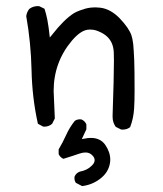

<svg xmlns="http://www.w3.org/2000/svg" viewBox="-20 -488 540 636"><path d="M174.3 22.5Q179.2 33.2 189.9 38.1Q220.2 28.8 244.1 20.5Q254.4 17.1 263.2 17.1Q277.3 17.1 286.1 26.9Q293.5 34.2 293.5 42.5Q293.5 51.8 284.2 60.5Q269 76.2 244.1 80.6Q231.9 85.4 227.1 96.7Q226.6 99.6 226.6 101.6Q226.6 111.3 231.4 117.7L252 128.4Q285.2 124.5 312 104Q338.9 83.5 344.2 52.7Q345.2 46.9 345.2 40.5Q345.2 16.1 328.6 -8.3Q312.5 -31.2 280.8 -31.2Q271 -31.2 259.8 -28.8L251 -27.3L266.1 -59.6V-76.2Q261.2 -87.4 250 -92.3Q247.1 -92.8 245.1 -92.8Q234.9 -92.8 227.5 -87.4Q210.4 -65.9 199.2 -41Q188 -16.1 174.3 6.8ZM357.4 -286.6Q357.4 -233.9 353 -106.4V-106Q353 -103.5 353 -100.6Q353 -82.5 363.3 -67.9L380.9 -59.1Q383.3 -58.6 385.7 -58.6Q400.9 -58.6 411.1 -66.9Q422.4 -96.2 424.3 -129.4Q425.8 -151.9 425.8 -188Q425.8 -224.1 425.5 -248.5Q425.3 -272.9 424.6 -288.8Q423.8 -304.7 423.1 -317.6Q422.4 -330.6 421.4 -340.8Q418.9 -361.3 415.5 -370.6Q407.2 -395 377 -426.8Q346.7 -458 313 -462.4Q304.7 -463.4 299.6 -463.4Q294.4 -463.4 291.5 -463.4Q288.6 -463.4 284.9 -463.1Q281.2 -462.9 277.8 -462.4Q274.4 -461.9 270.8 -461.2Q267.1 -460.4 263.2 -459.5Q259.3 -458.5 255.9 -457Q237.3 -451.7 224.1 -443.8Q191.9 -423.3 151.9 -372.1L145 -363.8Q141.1 -400.4 137 -421.6Q132.8 -442.9 127.4 -459L110.4 -467.3Q107.9 -467.8 105.5 -467.8Q89.4 -467.8 77.1 -458.5Q68.8 -448.2 66.9 -434.6Q82.5 -346.7 84.5 -255.6Q86.4 -164.6 105.5 -78.1L122.6 -68.8Q124.5 -68.4 126.5 -68.4Q142.1 -68.4 152.8 -78.1L161.6 -95.7L157.7 -186.5Q157.7 -281.7 218.3 -353.5Q246.1 -386.2 270.5 -389.6Q274.4 -390.1 278.8 -390.1Q283.2 -390.1 290 -389.2Q296.9 -388.2 306.2 -384.3Q325.2 -376.5 336.4 -365.2Q355.5 -346.2 356.9 -314.5Q357.4 -304.7 357.4 -286.6Z"/></svg>

Font: Bakudai
Style: Light
Weight: 300
Version: Version 1.48